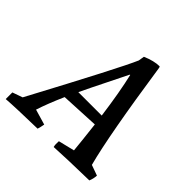

<svg xmlns="http://www.w3.org/2000/svg" viewBox="-193 -802 963 963"><g transform="rotate(45 289.0 -320.0)"><path d="M-21 11V-36L33 -55Q277 -511 314 -598L319 -629Q370 -651 409 -651L412 -645Q474 -227 518 -61L574 -41Q573 -18 564 3Q406 6 319 11Q315 -5 317 -28L403 -49Q399 -94 385 -215L181 -205Q144 -121 124 -59L206 -35Q202 -12 197 3Q45 6 -21 11ZM332 -515Q323 -496 280 -410Q237 -324 212 -271H378Q358 -419 335 -516Z"/></g></svg>

Font: Albura Medium
Style: Italic
Weight: 462
Italic angle: -7°
Designer: Mercedes Jáuregui
Foundry: Omnibus-Type Team
Version: Version 1.000